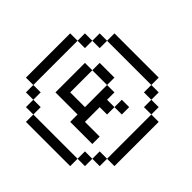

<svg xmlns="http://www.w3.org/2000/svg" viewBox="-208 -1170 1416 1416"><g transform="rotate(-45 500.0 -461.5)"><path d="M230.8 0V-76.9H692.3V0ZM153.8 -76.9V-153.8H230.8V-76.9ZM692.3 -76.9V-153.8H769.2V-76.9ZM76.9 -153.8V-230.8H153.8V-153.8ZM769.2 -153.8V-230.8H846.2V-153.8ZM538.5 -230.8V-307.7H615.4V-230.8ZM615.4 -461.5V-615.4H692.3V-461.5ZM0 -230.8V-692.3H76.9V-230.8ZM230.8 -230.8V-461.5H307.7V-692.3H615.4V-615.4H384.6V-461.5H615.4V-384.6H538.5V-307.7H461.5V-384.6H307.7V-230.8ZM846.2 -230.8V-692.3H923.1V-230.8ZM76.9 -692.3V-769.2H153.8V-692.3ZM769.2 -692.3V-769.2H846.2V-692.3ZM153.8 -769.2V-846.2H230.8V-769.2ZM692.3 -769.2V-846.2H769.2V-769.2ZM230.8 -846.2V-923.1H692.3V-846.2Z"/></g></svg>

Font: Mintsoda - Lime Green 13x16
Style: Regular
Weight: 400
Designer: Mintsoda-15
Version: Version 1.0